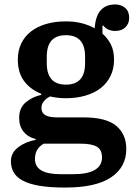

<svg xmlns="http://www.w3.org/2000/svg" viewBox="-20 -630 610 862"><path d="M273 212Q203 212 156.5 204Q110 196 81.5 180.5Q53 165 41 143Q29 121 29 94Q29 56 62 31Q95 6 140 -2V-6Q106 -14 86 -38.5Q66 -63 66 -101Q66 -145 95 -170Q124 -195 165 -204V-209Q115 -229 87.5 -267Q60 -305 60 -362Q60 -403 75.5 -435Q91 -467 119.5 -489Q148 -511 187.5 -522.5Q227 -534 275 -534Q314 -534 346 -526Q378 -518 405 -503Q409 -559 432.5 -584.5Q456 -610 497 -610Q524 -610 542 -594.5Q560 -579 560 -550Q560 -524 543 -507.5Q526 -491 497 -491Q481 -491 467 -497Q453 -503 444 -515H440V-479Q463 -459 477.5 -431Q492 -403 492 -362Q492 -321 476 -288.5Q460 -256 431.5 -234Q403 -212 363 -200.5Q323 -189 275 -189Q240 -189 205 -197Q188 -189 177 -175.5Q166 -162 166 -146Q166 -124 182.5 -113.5Q199 -103 237 -103H354Q457 -103 502 -65Q547 -27 547 39Q547 120 479 166Q411 212 273 212ZM276 -250Q362 -250 362 -346V-376Q362 -472 276 -472Q190 -472 190 -376V-346Q190 -250 276 -250ZM137 84Q137 152 251 152H310Q373 152 405.5 133Q438 114 438 77Q438 42 414.5 28.5Q391 15 342 15H176Q156 27 146.5 43.5Q137 60 137 84Z"/></svg>

Font: IBM Plex Serif SemiBold
Style: Regular
Weight: 600
Designer: Mike Abbink, Paul van der Laan, Pieter van Rosmalen
Foundry: Bold Monday
Version: Version 2.5